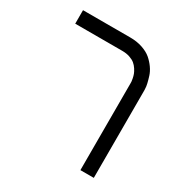

<svg xmlns="http://www.w3.org/2000/svg" viewBox="-144 -712 788 824"><g transform="rotate(30 250.0 -300.0)"><path d="M33.2 -533.2V-600.1H266.6Q300.8 -600.1 328.1 -590.8Q355.5 -581.5 372.6 -566.9Q389.6 -552.2 402.1 -534.4Q414.6 -516.6 420.2 -498.8Q425.8 -481 429.2 -466.3Q432.6 -451.7 432.6 -442.4L433.1 -433.1V0H366.7V-433.1Q366.7 -435.1 366.5 -438.7Q366.2 -442.4 364.3 -452.9Q362.3 -463.4 358.9 -472.7Q355.5 -481.9 347.9 -493.7Q340.3 -505.4 330.3 -513.7Q320.3 -522 303.7 -527.6Q287.1 -533.2 266.6 -533.2Z"/></g></svg>

Font: Malkor
Style: Regular
Weight: 400
Version: Version 1.3